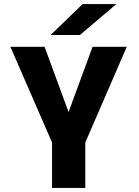

<svg xmlns="http://www.w3.org/2000/svg" viewBox="-20 -932 690 952"><path d="M238 0V-225.5L31.5 -700H201L320 -376.5L439 -700H608.5L403 -225.5V0ZM376.5 -758.5H231L390 -912H557Z"/></svg>

Font: Trispace
Style: Bold
Weight: 700
Designer: Tyler Finck
Foundry: Etcetera Type Company
Version: Version 1.210; ttfautohint (v1.8.3)